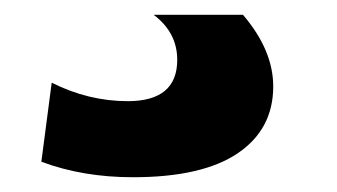

<svg xmlns="http://www.w3.org/2000/svg" viewBox="-20 -20 456 260"><path d="M188 0H309Q350 48 350 97Q350 155 302 187.5Q254 220 160 220Q92 220 36 199L50 92Q100 117 153 117Q220 117 220 61Q220 24 188 0Z"/></svg>

Font: M PLUS 1p ExtraBold
Style: Regular
Weight: 800
Version: Version 1.062